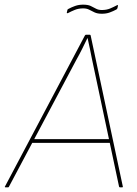

<svg xmlns="http://www.w3.org/2000/svg" viewBox="-38 -804 586 824"><path d="M-15 0Q-16 0 -17 -1Q-18 -2 -17 -3L326 -651Q328 -655 331 -655H347Q350 -655 351 -652L489 -4Q490 -1 488.5 -0.5Q487 0 485 0H477Q474 0 473 -3L357 -549Q353 -572 348 -594Q343 -616 338 -640H337Q326 -617 314 -593Q302 -569 289 -546L0 -2Q-1 -1 -1.5 -0.5Q-2 0 -4 0ZM93 -191 102 -207H433L436 -191ZM399 -745Q380 -745 367.5 -751Q355 -757 344.5 -762.5Q334 -768 319 -768Q299 -768 283 -761.5Q267 -755 254 -748Q251 -747 249.5 -747.5Q248 -748 249 -751L251 -760Q252 -763 252.5 -764Q253 -765 256 -766Q269 -773 284.5 -778.5Q300 -784 319 -784Q339 -784 351 -778.5Q363 -773 373.5 -767Q384 -761 399 -761Q419 -761 434.5 -767.5Q450 -774 463 -781Q466 -783 467.5 -782Q469 -781 468 -778L466 -769Q465 -765 461 -763Q448 -756 433 -750.5Q418 -745 399 -745Z"/></svg>

Font: Sofia Sans Hairline
Style: Italic
Weight: 1
Italic angle: -9°
Designer: Botio Nikoltchev, Ani Petrova
Foundry: lettersoup
Version: Version 4.102